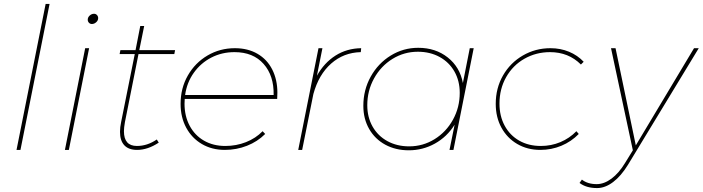

<svg xmlns="http://www.w3.org/2000/svg" viewBox="-20 -762 3572 976"><path d="M232 -742 84 0H64L212 -742Z M479 -670Q479 -658 469 -649Q459 -640 447 -640Q438 -640 432 -646.5Q426 -653 426 -662Q426 -674 436 -683Q446 -692 458 -692Q467 -692 473 -685.5Q479 -679 479 -670ZM433 -517 330 0H310L413 -517Z M615 -141Q610 -113 610 -95Q610 -20 676 -20Q729 -20 777 -53L787 -37Q731 0 677 0Q634 0 612 -23.5Q590 -47 590 -92Q590 -115 596 -143L665 -487H588L592 -507H669L693 -630H713L688 -507H870L866 -487H684Z M919 -259Q918 -251 918 -235Q918 -172 944 -123Q970 -74 1017 -47Q1064 -20 1125 -20Q1181 -20 1230.5 -39.5Q1280 -59 1315 -95L1328 -81Q1289 -42 1235.5 -21Q1182 0 1123 0Q1057 0 1006 -30Q955 -60 926.5 -113Q898 -166 898 -234Q898 -314 935 -378.5Q972 -443 1035 -480Q1098 -517 1174 -517Q1240 -517 1289 -488.5Q1338 -460 1364 -408.5Q1390 -357 1390 -291Q1390 -270 1389 -259ZM921 -279H1371Q1373 -377 1320 -437Q1267 -497 1172 -497Q1108 -497 1054.5 -469.5Q1001 -442 965.5 -392.5Q930 -343 921 -279Z M1816 -517 1814 -497Q1727 -495 1663.5 -439Q1600 -383 1573 -284L1516 0H1496L1599 -517H1619L1591 -377Q1628 -443 1685.5 -479.5Q1743 -516 1816 -517Z M1827 -224Q1827 -305 1864.5 -372.5Q1902 -440 1966 -479.5Q2030 -519 2106 -519Q2194 -519 2256 -470Q2318 -421 2333 -340L2368 -517H2388L2285 0H2265L2291 -128Q2252 -66 2190.5 -32Q2129 2 2058 2Q1991 2 1938.5 -26.5Q1886 -55 1856.5 -106.5Q1827 -158 1827 -224ZM2317 -290Q2317 -351 2290 -398.5Q2263 -446 2214.5 -472.5Q2166 -499 2104 -499Q2034 -499 1975 -462.5Q1916 -426 1881.5 -363.5Q1847 -301 1847 -227Q1847 -166 1874 -118.5Q1901 -71 1949.5 -44.5Q1998 -18 2060 -18Q2130 -18 2189 -54.5Q2248 -91 2282.5 -153.5Q2317 -216 2317 -290Z M2500 -234Q2500 -314 2537 -378.5Q2574 -443 2638 -480Q2702 -517 2778 -517Q2829 -517 2872.5 -499Q2916 -481 2947 -448L2933 -434Q2870 -497 2776 -497Q2705 -497 2646 -463.5Q2587 -430 2553 -370Q2519 -310 2519 -235Q2519 -172 2545.5 -123Q2572 -74 2619.5 -47Q2667 -20 2729 -20Q2782 -20 2828.5 -39.5Q2875 -59 2910 -95L2922 -81Q2884 -42 2833.5 -21Q2783 0 2727 0Q2661 0 2609.5 -30Q2558 -60 2529 -113Q2500 -166 2500 -234Z M3532 -517 3172 76Q3137 133 3096.5 163.5Q3056 194 3015 194Q2960 194 2926 168L2938 151Q2967 174 3013 174Q3051 174 3088.5 146Q3126 118 3157 67L3197 2L3086 -517H3109L3212 -23L3508 -517Z"/></svg>

Font: TypoPRO Montserrat
Style: Italic
Weight: 250
Italic angle: -11.3°
Designer: Julieta Ulanovsky
Foundry: Julieta Ulanovsky
Version: Version 6.001